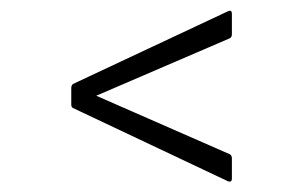

<svg xmlns="http://www.w3.org/2000/svg" viewBox="-20 -481 529 361"><path d="M409 -140 117 -278Q114 -280 114 -284V-316Q114 -320 117 -323L409 -460Q416 -463 416 -455V-417Q416 -411 412 -409L161 -301L412 -191Q416 -189 416 -183V-145Q416 -138 409 -140Z"/></svg>

Font: Sofia Sans Condensed Light
Style: Italic
Weight: 300
Italic angle: -9°
Version: Version 4.100